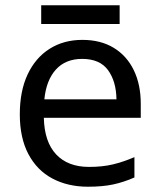

<svg xmlns="http://www.w3.org/2000/svg" viewBox="-20 -697 604 727"><path d="M292 -546Q361 -546 410.5 -516Q460 -486 486.5 -431.5Q513 -377 513 -304V-251H146Q148 -160 192.5 -112.5Q237 -65 317 -65Q368 -65 407.5 -74.5Q447 -84 489 -102V-25Q448 -7 408 1.5Q368 10 313 10Q237 10 178.5 -21Q120 -52 87.5 -113.5Q55 -175 55 -264Q55 -352 84.5 -415Q114 -478 167.5 -512Q221 -546 292 -546ZM291 -474Q228 -474 191.5 -433.5Q155 -393 148 -321H421Q420 -389 389 -431.5Q358 -474 291 -474ZM433 -677V-606H136V-677Z"/></svg>

Font: Noto Sans Ugaritic
Style: Regular
Weight: 400
Designer: Monotype Design Team
Foundry: Monotype Imaging Inc.
Version: Version 2.001; ttfautohint (v1.8.4.7-5d5b)